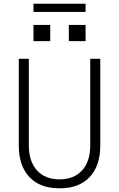

<svg xmlns="http://www.w3.org/2000/svg" viewBox="-20 -1002 640 1032"><path d="M297 10Q195 10 138 -50.5Q81 -111 81 -220V-686H135V-220Q135 -135 178.5 -86.5Q222 -38 300 -38Q378 -38 421.5 -86.5Q465 -135 465 -220V-686H519V-220Q519 -111 462 -50.5Q405 10 303 10ZM160 -938V-982H440V-938ZM440 -781H350V-868H440ZM250 -781H160V-868H250Z"/></svg>

Font: Chivo Mono Medium Thin
Style: Regular
Weight: 250
Monospace: yes
Version: Version 1.008